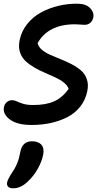

<svg xmlns="http://www.w3.org/2000/svg" viewBox="-26 -618 556 1029"><path d="M143.1 51.8Q66.4 51.8 27.1 22.5Q-12.2 -6.8 -4.9 -43.9Q-2 -59.6 10 -70.3Q22 -81.1 39.1 -81.1Q51.3 -81.1 64.2 -74.7Q77.1 -68.4 98.1 -61.8Q119.1 -55.2 151.9 -55.2Q220.2 -55.2 264.2 -75Q308.1 -94.7 341.8 -141.1Q336.4 -159.2 317.1 -174.8Q297.9 -190.4 272.2 -202.4Q246.6 -214.4 216.6 -227.1Q186.5 -239.7 159.4 -255.4Q132.3 -271 111.3 -290.3Q90.3 -309.6 81.1 -338.1Q71.8 -366.7 79.1 -401.9Q88.4 -449.7 119.1 -488.5Q149.9 -527.3 193.4 -551Q236.8 -574.7 287.8 -586.9Q338.9 -599.1 391.1 -598.1Q434.1 -597.7 456.5 -575Q479 -552.2 474.1 -524.9Q470.2 -506.3 457.8 -495.6Q445.3 -484.9 426.8 -484.9Q421.9 -484.9 405.8 -486.3Q389.6 -487.8 376 -487.8Q232.4 -487.8 175.8 -387.2Q179.2 -368.2 197.5 -352.3Q215.8 -336.4 241.9 -324.7Q268.1 -313 298.3 -301Q328.6 -289.1 356.9 -274.4Q385.3 -259.8 407.2 -241.2Q429.2 -222.7 439.2 -194.1Q449.2 -165.5 441.9 -129.9Q432.6 -83.5 405 -47.9Q377.4 -12.2 336.4 9Q295.4 30.3 246.8 41Q198.2 51.8 143.1 51.8ZM44.9 391.1Q25.9 391.1 17.6 382.6Q9.3 374 12.2 358.9Q16.1 341.3 40 305.2Q54.2 284.7 63 264.2Q71.8 243.7 75.2 230.7Q78.6 217.8 83 195.8Q93.8 139.2 145 139.2Q179.7 139.2 196 158Q212.4 176.8 205.1 211.9Q198.2 247.6 176.5 286.4Q154.8 325.2 123 355Q85.4 391.1 44.9 391.1Z"/></svg>

Font: Shantell Sans Irregular
Style: Italic
Weight: 500
Italic angle: -11.31°
Designer: Stephen Nixon, Anya Danilova, Shantell Martin
Foundry: Arrow Type
Version: Version 1.006;[9816181b4]